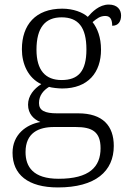

<svg xmlns="http://www.w3.org/2000/svg" viewBox="-20 -582 565 842"><path d="M234 240C399 240 479 169 479 58C479 -30 431 -85 323 -85H230C177 -85 151 -97 151 -130C151 -164 171 -186 195 -201C207 -197 237 -194 253 -194C367 -194 423 -265 423 -364C423 -419 407 -458 386 -485C405 -501 419 -512 442 -512C465 -512 472 -494 472 -469C499 -469 511 -488 511 -514C511 -540 494 -562 457 -562C415 -562 383 -529 365 -508C343 -528 301 -544 253 -544C136 -544 76 -473 76 -366C76 -302 103 -240 161 -213C129 -193 103 -162 103 -123C103 -82 129 -58 157 -47C95 -36 35 8 35 88C35 183 102 240 234 240ZM250 -231C180 -231 140 -273 140 -364C140 -462 179 -506 250 -506C323 -506 359 -463 359 -365C359 -269 323 -231 250 -231ZM237 202C125 202 92 149 92 85C92 0 150 -25 217 -25H312C383 -25 421 -5 421 68C421 150 372 202 237 202Z"/></svg>

Font: Noto Serif Tamil Light
Style: Italic
Weight: 300
Italic angle: -12°
Designer: Indian Type Foundry, Tom Grace, and the Monotype Design Team
Foundry: Monotype Imaging Inc.
Version: Version 2.003